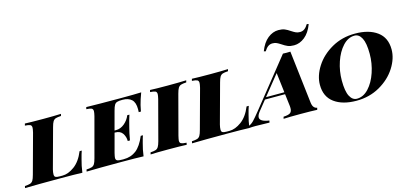

<svg xmlns="http://www.w3.org/2000/svg" viewBox="-121 -1352 3961 1870"><g transform="rotate(-15 1859.5 -417.0)"><path d="M554 -128Q537 -69 528 0Q460 -3 302 -3Q66 -3 -50 0L-46 -20Q-10 -22 8 -28Q26 -34 36.5 -51Q47 -68 57 -106L165 -502Q173 -536 173 -550Q173 -572 158.5 -579Q144 -586 106 -588L111 -608Q170 -605 300 -605Q404 -605 475 -608L470 -588Q433 -586 415.5 -580Q398 -574 387.5 -557Q377 -540 367 -502L259 -106Q252 -77 252 -57Q252 -36 264 -29.5Q276 -23 306 -23H334Q392 -23 454.5 -68.5Q517 -114 556 -210H578Q568 -183 554 -128Z M1284 -608Q1259 -542 1246 -490Q1240 -468 1233 -428H1211Q1212 -439 1212 -458Q1212 -526 1180 -555.5Q1148 -585 1090 -585H1087Q1052 -585 1034.5 -579.5Q1017 -574 1007 -557Q997 -540 987 -502L937 -316H952Q999 -316 1038 -349Q1077 -382 1095 -428H1117Q1101 -379 1090 -333L1083 -306Q1076 -279 1070 -252Q1064 -225 1057 -184H1035Q1035 -227 1012 -261.5Q989 -296 938 -296H932L881 -106Q872 -68 872 -57Q872 -36 886.5 -29.5Q901 -23 938 -23H951Q1025 -23 1077.5 -63.5Q1130 -104 1170 -200H1192Q1184 -178 1171 -128Q1154 -69 1145 0Q1077 -3 919 -3Q687 -3 571 0L575 -20Q611 -22 629 -28Q647 -34 657.5 -51Q668 -68 678 -106L784 -502Q792 -536 792 -550Q792 -572 777.5 -579Q763 -586 725 -588L730 -608Q845 -605 1077 -605Q1221 -605 1284 -608Z M1516 -57Q1516 -36 1530.5 -29Q1545 -22 1584 -20L1580 0Q1516 -3 1393 -3Q1274 -3 1216 0L1221 -20Q1256 -22 1273.5 -28Q1291 -34 1301.5 -51.5Q1312 -69 1322 -106L1427 -502Q1435 -536 1435 -550Q1435 -572 1420.5 -579Q1406 -586 1368 -588L1373 -608Q1428 -605 1550 -605Q1663 -605 1738 -608L1733 -588Q1696 -586 1678.5 -580Q1661 -574 1650.5 -557Q1640 -540 1630 -502L1525 -106Q1516 -68 1516 -57Z M2238 -128Q2221 -69 2212 0Q2144 -3 1986 -3Q1750 -3 1634 0L1638 -20Q1674 -22 1692 -28Q1710 -34 1720.5 -51Q1731 -68 1741 -106L1849 -502Q1857 -536 1857 -550Q1857 -572 1842.5 -579Q1828 -586 1790 -588L1795 -608Q1854 -605 1984 -605Q2088 -605 2159 -608L2154 -588Q2117 -586 2099.5 -580Q2082 -574 2071.5 -557Q2061 -540 2051 -502L1943 -106Q1936 -77 1936 -57Q1936 -36 1948 -29.5Q1960 -23 1990 -23H2018Q2076 -23 2138.5 -68.5Q2201 -114 2240 -210H2262Q2252 -183 2238 -128Z M2901 -20 2896 0Q2838 -3 2727 -3Q2611 -3 2557 0L2562 -20Q2609 -22 2629 -35Q2649 -48 2649 -84Q2649 -97 2648 -104L2633 -228H2430L2352 -131Q2326 -99 2326 -75Q2326 -33 2419 -20L2415 0Q2326 -3 2273 -3Q2239 -3 2208 0L2212 -20Q2240 -32 2262.5 -55Q2285 -78 2334 -139L2715 -615Q2728 -614 2753 -614Q2778 -614 2790 -615L2852 -84Q2856 -51 2870 -36Q2884 -21 2901 -20ZM2631 -248 2607 -448 2446 -248ZM2848 -807Q2874 -790 2891 -782.5Q2908 -775 2932 -775Q2956 -775 2975.5 -788.5Q2995 -802 3014 -833L3032 -828Q3001 -746 2950 -705.5Q2899 -665 2842 -665Q2804 -665 2779 -675.5Q2754 -686 2725 -706Q2699 -723 2682 -730.5Q2665 -738 2641 -738Q2617 -738 2597.5 -724.5Q2578 -711 2559 -680L2541 -685Q2572 -767 2623 -807.5Q2674 -848 2731 -848Q2769 -848 2794 -837.5Q2819 -827 2848 -807Z M2984 -227Q2984 -318 3042.5 -410Q3101 -502 3206 -562Q3311 -622 3442 -622Q3582 -622 3665 -561Q3748 -500 3748 -381Q3748 -290 3689.5 -198Q3631 -106 3526 -46Q3421 14 3290 14Q3150 14 3067 -47Q2984 -108 2984 -227ZM3201 -213Q3201 -105 3227.5 -54.5Q3254 -4 3299 -4Q3364 -4 3417 -61Q3470 -118 3500.5 -208.5Q3531 -299 3531 -395Q3531 -503 3504.5 -553.5Q3478 -604 3433 -604Q3368 -604 3315 -547Q3262 -490 3231.5 -399.5Q3201 -309 3201 -213Z"/></g></svg>

Font: Playfair Display SC Black
Style: Italic
Weight: 900
Italic angle: -14°
Designer: Claus Eggers Sørensen
Foundry: Claus Eggers Sørensen
Version: Version 1.200; ttfautohint (v1.6)